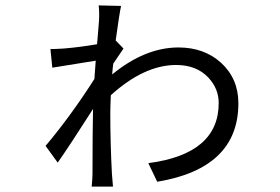

<svg xmlns="http://www.w3.org/2000/svg" viewBox="-20 -662 1040 712"><path d="M438 -482 400 -426Q398 -412 396 -386Q518 -486 642 -486Q737 -486 800 -429Q864 -370 864 -279Q864 -38 563 12L530 -57Q791 -91 791 -280Q791 -333 753 -374Q709 -421 633 -421Q515 -421 391 -309Q389 -263 389 -243Q389 -132 395 -18L399 30H320Q323 -3 323 -16Q323 -169 325 -258Q239 -123 194 -59L149 -121Q241 -230 330 -369L335 -437Q221 -419 174 -411L167 -480Q182 -480 216 -482Q276 -487 340 -498L347 -583Q349 -614 346 -642L429 -640Q423 -614 409 -512Z"/></svg>

Font: 思源黑体R
Style: Regular
Weight: 400
Designer: Ryoko NISHIZUKA  (kana & ideographs); Paul D. Hunt (Latin, Greek & Cyrillic); Wenlong ZHANG  (bopomofo); Sandoll Communi
Foundry: Adobe Systems Incorporated
Version: Version 1.00 June 24, 2014, initial release